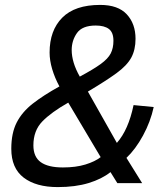

<svg xmlns="http://www.w3.org/2000/svg" viewBox="-20 -746 681 782"><path d="M215 16Q127 16 76.5 -22.5Q26 -61 26 -140Q26 -204 48 -247Q70 -290 113.5 -324Q157 -358 222 -394Q203 -429 192.5 -464.5Q182 -500 182 -532Q182 -622 233.5 -674Q285 -726 388 -726Q461 -726 496.5 -687.5Q532 -649 532 -588Q532 -543 514.5 -511Q497 -479 454.5 -448Q412 -417 338 -373L456 -164Q503 -217 524 -318L606 -310Q593 -250 562.5 -194Q532 -138 495 -103L559 0H458L430 -45Q395 -17 341 -0.5Q287 16 215 16ZM305 -434Q361 -464 390.5 -485.5Q420 -507 431 -528.5Q442 -550 442 -580Q442 -614 423.5 -628Q405 -642 370 -642Q315 -642 293.5 -611.5Q272 -581 272 -542Q272 -518 280 -491Q288 -464 305 -434ZM236 -64Q289 -64 328 -76Q367 -88 390 -106L258 -328Q189 -289 152.5 -251.5Q116 -214 116 -154Q116 -107 146 -85.5Q176 -64 236 -64Z"/></svg>

Font: Geist Regular
Style: Italic
Weight: 400
Italic angle: -12°
Designer: Basement.studio, Andrés Briganti, Mateo Zaragoza
Foundry: Basement.studio, Vercel, Andrés Briganti, Guido Ferreyra, Mateo Zaragoza
Version: Version 1.500; ttfautohint (v1.8.4.7-5d5b)